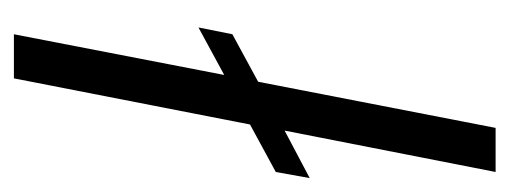

<svg xmlns="http://www.w3.org/2000/svg" viewBox="-254 -496 750 283"><g transform="rotate(90 121.5 -355.0)"><path d="M21 -272 91 -310 31 0H96L164 -348L234 -386L243 -436L173 -399L234 -710H169L101 -360L31 -322Z"/></g></svg>

Font: Uncut Sans Book Italic
Style: Regular
Weight: 350
Italic angle: -11°
Designer: Kasper Nordkvist
Foundry: UNCUT.wtf
Version: Version 1.304;Glyphs 3.2 (3246)